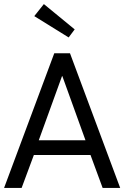

<svg xmlns="http://www.w3.org/2000/svg" viewBox="-29 -921 609 941"><path d="M560 0H474L414.5 -161.5H137L77 0H-9L237 -660H314ZM390 -233.5 276.5 -548H275L161 -233.5ZM307.5 -737.5 139 -842 186 -901 337 -777Z"/></svg>

Font: Lucymar Sans
Style: Regular
Weight: 400
Foundry: The League of Moveable Type (original font) / Main changes by Cristiano Sobral with portions from Mirco Monsees
Version: Version 2.001;August 30, 2020;FontCreator 13.0.0.2681 64-bit